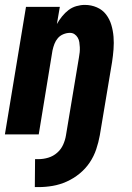

<svg xmlns="http://www.w3.org/2000/svg" viewBox="-20 -548 540 783"><path d="M122 215 123 101H137Q157 101 177 95Q197 89 213 75Q229 61 237.5 42Q246 23 249 4L302 -314Q304 -325 305 -335Q306 -345 305.5 -355.5Q305 -366 303.5 -376Q302 -386 297 -394.5Q292 -403 284 -408.5Q276 -414 265 -414Q252 -414 238.5 -408.5Q225 -403 216 -392.5Q207 -382 202 -369Q197 -356 194 -342L138 0H0L86 -520H224L212 -450Q221 -466 233 -481Q245 -496 259.5 -507Q274 -518 291.5 -523Q309 -528 326 -528Q352 -528 375 -518Q398 -508 412.5 -489Q427 -470 434 -446.5Q441 -423 443 -398Q445 -373 443 -347Q441 -321 437 -295L387 4Q382 32 372.5 60.5Q363 89 346 114.5Q329 140 304.5 160Q280 180 252 192.5Q224 205 195 210Q166 215 137 215Z"/></svg>

Font: Iosevka Term Curly Heavy
Style: Italic
Weight: 900
Italic angle: -9°
Designer: Belleve Invis
Foundry: Belleve Invis
Version: Version 32.3.0